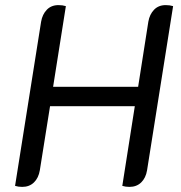

<svg xmlns="http://www.w3.org/2000/svg" viewBox="-20 -726 707 752"><path d="M658 -702 556 -59Q551 -29 533 -11.5Q515 6 487 6Q472 6 459 2L508 -310H176L136 -59Q131 -29 113 -11.5Q95 6 67 6Q52 6 39 2L141 -641Q146 -670 163.5 -688Q181 -706 209 -706Q225 -706 238 -702L188 -386H521L561 -641Q566 -670 583.5 -688Q601 -706 629 -706Q645 -706 658 -702Z"/></svg>

Font: Thasadith
Style: Bold Italic
Weight: 700
Italic angle: -9°
Designer: Cadson Demak Co.,Ltd.
Foundry: Cadson Demak Co.,Ltd.
Version: Version 1.000; ttfautohint (v1.6)